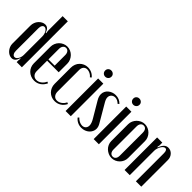

<svg xmlns="http://www.w3.org/2000/svg" viewBox="34 -1378 2065 2065"><g transform="rotate(45 1066.5 -345.0)"><path d="M209 -55 203 -57Q192 -22 175.5 -6.5Q159 9 135 9Q115 9 96.5 -0.5Q78 -10 63.5 -26.5Q49 -43 40.5 -64Q32 -85 32 -108V-382Q32 -406 40.5 -428.5Q49 -451 64 -467.5Q79 -484 98 -494Q117 -504 138 -504Q161 -504 177 -489.5Q193 -475 203 -443L210 -445L205 -474V-699H284V0H205V-27ZM205 -390Q205 -408 200.5 -424Q196 -440 188.5 -452.5Q181 -465 171 -472.5Q161 -480 150 -480Q133 -480 123 -464Q113 -448 113 -422V-81Q113 -54 123.5 -37.5Q134 -21 151 -21Q173 -21 189 -48Q205 -75 205 -111Z M345 -372Q345 -399 355 -423Q365 -447 382.5 -465Q400 -483 423.5 -493.5Q447 -504 473 -504Q499 -504 522.5 -493.5Q546 -483 563.5 -465Q581 -447 591.5 -423.5Q602 -400 602 -373V-242H426V-84Q426 -52 444 -32.5Q462 -13 491 -13Q520 -13 546.5 -32.5Q573 -52 587 -85L605 -77Q586 -36 553 -13.5Q520 9 478 9Q450 9 425.5 -1Q401 -11 383 -28.5Q365 -46 355 -70Q345 -94 345 -121ZM521 -262V-422Q521 -450 508 -467Q495 -484 474 -484Q453 -484 439.5 -467Q426 -450 426 -422V-262Z M659 -368Q659 -397 668.5 -421.5Q678 -446 695.5 -464Q713 -482 736.5 -492.5Q760 -503 787 -503Q819 -503 846.5 -490Q874 -477 893 -453L878 -441Q863 -460 841 -471Q819 -482 798 -482Q772 -482 756 -464Q740 -446 740 -415V-88Q740 -54 757 -33.5Q774 -13 803 -13Q831 -13 857 -31.5Q883 -50 896 -79L914 -71Q896 -33 863.5 -12Q831 9 790 9Q762 9 738 -1Q714 -11 696.5 -29Q679 -47 669 -71Q659 -95 659 -123Z M942 -610Q942 -630 955.5 -643Q969 -656 989 -656Q1009 -656 1023 -643Q1037 -630 1037 -610Q1037 -589 1023 -575.5Q1009 -562 989 -562Q969 -562 955.5 -575.5Q942 -589 942 -610ZM1028 -495V0H949V-495Z M1290 -450Q1276 -464 1259 -472.5Q1242 -481 1224 -481Q1198 -481 1180.5 -464.5Q1163 -448 1163 -422Q1163 -398 1182 -365L1299 -165Q1320 -132 1320 -99Q1320 -77 1310 -57Q1300 -37 1283.5 -22.5Q1267 -8 1244.5 0.5Q1222 9 1196 9Q1164 9 1137 -4Q1110 -17 1090 -42L1103 -55Q1121 -35 1143 -24.5Q1165 -14 1185 -14Q1211 -14 1226.5 -30Q1242 -46 1242 -72Q1242 -105 1214 -151L1113 -322Q1089 -361 1089 -396Q1089 -419 1098.5 -438.5Q1108 -458 1124.5 -472Q1141 -486 1163 -494.5Q1185 -503 1210 -503Q1267 -503 1305 -463Z M1369 -610Q1369 -630 1382.5 -643Q1396 -656 1416 -656Q1436 -656 1450 -643Q1464 -630 1464 -610Q1464 -589 1450 -575.5Q1436 -562 1416 -562Q1396 -562 1382.5 -575.5Q1369 -589 1369 -610ZM1455 -495V0H1376V-495Z M1653 -504Q1679 -504 1702.5 -493.5Q1726 -483 1743.5 -465.5Q1761 -448 1771.5 -424.5Q1782 -401 1782 -375V-118Q1782 -92 1772 -69Q1762 -46 1744.5 -28.5Q1727 -11 1704 -1Q1681 9 1655 9Q1629 9 1605.5 -1.5Q1582 -12 1564 -29Q1546 -46 1535.5 -69.5Q1525 -93 1525 -118V-375Q1525 -401 1535.5 -424.5Q1546 -448 1563.5 -465.5Q1581 -483 1604 -493.5Q1627 -504 1653 -504ZM1654 -484Q1632 -484 1619 -467Q1606 -450 1606 -422V-72Q1606 -44 1619 -27.5Q1632 -11 1654 -11Q1676 -11 1688.5 -27.5Q1701 -44 1701 -72V-422Q1701 -451 1688.5 -467.5Q1676 -484 1654 -484Z M1927 -423Q1954 -503 2010 -503Q2048 -503 2074 -474.5Q2100 -446 2100 -404V0H2018V-426Q2018 -477 1989 -477Q1978 -477 1966.5 -467.5Q1955 -458 1946 -443Q1937 -428 1931 -409Q1925 -390 1925 -372V0H1846V-495H1925V-454L1920 -425Z"/></g></svg>

Font: Moniqa SemBd Narrow Heading
Style: Regular
Weight: 600
Width: 4
Designer: Rajesh Rajput
Foundry: Rajesh Rajput
Version: Version 1.000